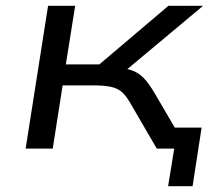

<svg xmlns="http://www.w3.org/2000/svg" viewBox="-20 -510 721 659"><path d="M557 129 578 0H529L540 -72H672L641 129ZM68 0 145 -490H238L206 -289H321L558 -490H677L391 -251L376 -279Q412 -276 434 -268Q456 -260 473.5 -242Q491 -224 512 -188L622 0H518L425 -160Q410 -185 395.5 -196.5Q381 -208 358 -212.5Q335 -217 296 -217H195L161 0Z"/></svg>

Font: Nunito Sans 10pt Expanded
Style: Italic
Weight: 400
Width: 7
Italic angle: -9°
Designer: Vernon Adams
Foundry: Vernon Adams
Version: Version 3.101;gftools[0.9.27]